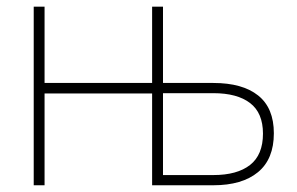

<svg xmlns="http://www.w3.org/2000/svg" viewBox="-20 -550 883 570"><path d="M80.1 -530.3H112.3V-303.7H431.6V-530.3H463.9V-303.7H613.3Q699.7 -303.7 746.3 -266.6Q793 -229.5 793 -154.3Q793 -77.6 745.8 -38.8Q698.7 0 613.3 0H431.6V-272.5H112.3V0H80.1ZM613.3 -30.3Q684.1 -30.3 722.4 -60.3Q760.7 -90.3 760.7 -153.3Q760.7 -214.8 722.4 -244.1Q684.1 -273.4 613.3 -273.4H463.9V-30.3Z"/></svg>

Font: Pretendard Thin
Style: Regular
Weight: 100
Designer: Base glyphs from Inter by Rasmus Andersson; Hangeul glyphs from Noto Sans CJK(Source Han Sans) by Jang Soo-young and Kan
Foundry: Kil Hyung-jin
Version: Version 1.309